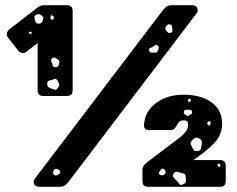

<svg xmlns="http://www.w3.org/2000/svg" viewBox="-20 -720 915 740"><path d="M147 -350Q125 -350 125 -372V-554L81 -520Q74 -515 65 -516Q56 -517 50 -525L11 -575Q5 -583 6.5 -591.5Q8 -600 15 -606L127 -693Q137 -700 150 -700H238Q260 -700 260 -678V-372Q260 -350 238 -350ZM141 -660Q134 -665 129.5 -665.5Q125 -666 118 -662Q112 -658 112.5 -653.5Q113 -649 115 -641Q117 -635 119.5 -632Q122 -629 128 -629Q140 -628 144 -639Q147 -647 147 -651Q147 -655 141 -660ZM188 -656 177 -662 174 -651 179 -643 187 -647ZM100 -597 91 -598 93 -589 104 -592ZM204 -490Q197 -495 192.5 -497.5Q188 -500 181 -495Q175 -490 177 -485.5Q179 -481 182 -473Q183 -467 185 -464Q187 -461 194 -461Q200 -461 202.5 -463.5Q205 -466 207 -472Q209 -479 209 -482.5Q209 -486 204 -490ZM201 -410Q196 -418 191 -416Q186 -414 177 -411Q170 -410 166 -408Q162 -406 162 -398Q162 -390 164.5 -386.5Q167 -383 175 -380Q184 -377 190 -374.5Q196 -372 202 -380Q209 -389 208 -395Q207 -401 201 -410ZM134 0Q110 0 110 -20Q110 -26 114 -31L608 -681Q615 -690 622.5 -695Q630 -700 644 -700H718Q742 -700 742 -680Q742 -674 738 -669L244 -19Q237 -10 229.5 -5Q222 0 208 0ZM644 -610Q643 -617 642.5 -620.5Q642 -624 636 -626Q629 -627 626 -625Q623 -623 619 -617Q614 -608 622 -600Q626 -595 629 -593.5Q632 -592 639 -594Q644 -597 644.5 -600.5Q645 -604 644 -610ZM587 -545Q582 -550 578.5 -546.5Q575 -543 568 -539Q562 -536 557.5 -534.5Q553 -533 555 -526Q556 -518 560.5 -518Q565 -518 573 -517Q579 -517 582 -517.5Q585 -518 588 -524Q591 -531 592 -535.5Q593 -540 587 -545ZM197 -69Q191 -69 189 -66.5Q187 -64 185 -59Q182 -53 189 -46Q195 -42 201 -45Q206 -49 209.5 -50.5Q213 -52 212 -58Q209 -68 197 -69ZM551 0Q529 0 529 -22V-66Q529 -74 534 -81.5Q539 -89 554 -100Q632 -159 668.5 -186.5Q705 -214 705 -236Q705 -244 703 -250Q701 -256 687 -256Q675 -256 670 -250Q665 -244 662 -238Q656 -227 651 -223Q646 -219 638 -219H553Q535 -219 535 -238Q538 -291 581.5 -323Q625 -355 687 -355Q755 -355 795.5 -325.5Q836 -296 836 -243Q836 -200 805.5 -168.5Q775 -137 725 -103H828Q850 -103 850 -81V-22Q850 0 828 0ZM717 -336 708 -340 704 -333 706 -327 713 -328ZM720 -290Q718 -296 714.5 -296.5Q711 -297 705 -297Q699 -297 695 -297Q691 -297 689 -291Q687 -284 690 -281.5Q693 -279 698 -275Q703 -271 711 -277Q716 -280 719 -282Q722 -284 720 -290ZM791 -252H782L778 -244L785 -235L792 -243ZM748 -186Q735 -194 725 -184Q718 -177 715.5 -172.5Q713 -168 717 -160Q722 -149 725.5 -143Q729 -137 741 -138Q753 -139 754 -146Q755 -153 758 -165Q761 -179 748 -186ZM824 -90 818 -86 820 -79 827 -76 830 -84ZM610 -69Q605 -71 603 -69Q601 -67 597 -62Q594 -58 592.5 -55.5Q591 -53 594 -49Q598 -43 608 -45Q618 -48 618 -55Q619 -66 610 -69ZM678 -54Q667 -56 661 -58Q655 -60 649 -51Q644 -42 648.5 -37Q653 -32 660 -24Q668 -16 671.5 -10.5Q675 -5 685 -9Q696 -14 696.5 -20.5Q697 -27 696 -38Q695 -47 691 -49.5Q687 -52 678 -54Z"/></svg>

Font: Rubik Moonrocks
Style: Regular
Weight: 400
Designer: Hubert and Fischer, NaN
Foundry: Hubert and Fischer, NaN
Version: Version 2.200